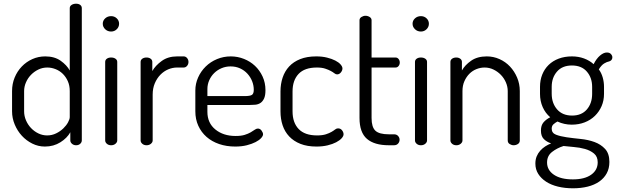

<svg xmlns="http://www.w3.org/2000/svg" viewBox="-20 -783 3333 1035"><path d="M390 -763Q404 -763 412.5 -756.5Q421 -750 421 -739V-26Q421 -16 412.5 -8Q404 0 390 0Q377 0 368 -8Q359 -16 359 -26V-70Q342 -39 305.5 -16Q269 7 222 7Q186 7 154 -9Q122 -25 98 -51Q74 -77 59.5 -111.5Q45 -146 45 -183V-292Q45 -331 59 -365Q73 -399 97.5 -424.5Q122 -450 154.5 -464.5Q187 -479 224 -479Q274 -479 307 -455.5Q340 -432 356 -403V-739Q356 -750 366 -756.5Q376 -763 390 -763ZM110 -183Q110 -158 120 -134.5Q130 -111 147 -93Q164 -75 186.5 -64Q209 -53 234 -53Q260 -53 282.5 -64Q305 -75 321.5 -91Q338 -107 347 -124Q356 -141 356 -152V-292Q356 -322 345.5 -345.5Q335 -369 318 -385.5Q301 -402 279 -410.5Q257 -419 235 -419Q209 -419 186.5 -408Q164 -397 147 -379.5Q130 -362 120 -339Q110 -316 110 -292Z M579 -473Q593 -473 602.5 -466.5Q612 -460 612 -449V-26Q612 -16 602.5 -8Q593 0 579 0Q565 0 556 -8Q547 -16 547 -26V-449Q547 -460 556 -466.5Q565 -473 579 -473ZM579 -696Q597 -696 609.5 -684Q622 -672 622 -655Q622 -638 609.5 -625.5Q597 -613 579 -613Q560 -613 547 -625.5Q534 -638 534 -655Q534 -672 547 -684Q560 -696 579 -696Z M935 -419Q910 -419 886.5 -409Q863 -399 844.5 -380Q826 -361 814.5 -334Q803 -307 803 -273V-26Q803 -16 793.5 -8Q784 0 770 0Q756 0 747 -8Q738 -16 738 -26V-449Q738 -460 747 -466.5Q756 -473 770 -473Q783 -473 792 -466.5Q801 -460 801 -449V-400Q818 -430 852 -454.5Q886 -479 935 -479H970Q981 -479 988.5 -470Q996 -461 996 -449Q996 -437 988.5 -428Q981 -419 970 -419Z M1224 -479Q1261 -479 1295 -465.5Q1329 -452 1354.5 -428Q1380 -404 1395.5 -370.5Q1411 -337 1411 -297Q1411 -268 1403.5 -252Q1396 -236 1384 -228Q1372 -220 1356 -218.5Q1340 -217 1324 -217H1098V-180Q1098 -120 1141 -85Q1184 -50 1250 -50Q1280 -50 1299 -56Q1318 -62 1331 -69.5Q1344 -77 1353 -83.5Q1362 -90 1370 -90Q1382 -90 1390 -79Q1398 -68 1398 -59Q1398 -50 1387.5 -38.5Q1377 -27 1357.5 -17Q1338 -7 1310.5 0Q1283 7 1248 7Q1201 7 1161.5 -6.5Q1122 -20 1093.5 -45Q1065 -70 1049 -105Q1033 -140 1033 -183V-295Q1033 -332 1048 -365.5Q1063 -399 1089 -424.5Q1115 -450 1150 -464.5Q1185 -479 1224 -479ZM1298 -265Q1328 -265 1338 -271.5Q1348 -278 1348 -299Q1348 -323 1339 -345.5Q1330 -368 1313.5 -386Q1297 -404 1274 -414.5Q1251 -425 1223 -425Q1197 -425 1174.5 -415.5Q1152 -406 1135 -389.5Q1118 -373 1108 -350.5Q1098 -328 1098 -303V-265Z M1686 7Q1636 7 1599.5 -7.5Q1563 -22 1539 -47.5Q1515 -73 1503.5 -107.5Q1492 -142 1492 -183V-290Q1492 -330 1503.5 -364.5Q1515 -399 1538.5 -424.5Q1562 -450 1598.5 -464.5Q1635 -479 1685 -479Q1717 -479 1743 -472.5Q1769 -466 1787.5 -456.5Q1806 -447 1816 -435.5Q1826 -424 1826 -414Q1826 -403 1817.5 -392.5Q1809 -382 1797 -382Q1790 -382 1782.5 -388Q1775 -394 1763 -400.5Q1751 -407 1733 -413Q1715 -419 1688 -419Q1622 -419 1589.5 -384.5Q1557 -350 1557 -290V-183Q1557 -122 1590 -87.5Q1623 -53 1689 -53Q1718 -53 1736.5 -59Q1755 -65 1767 -72Q1779 -79 1786.5 -85Q1794 -91 1802 -91Q1816 -91 1824 -80.5Q1832 -70 1832 -59Q1832 -49 1821.5 -37.5Q1811 -26 1792 -16Q1773 -6 1746 0.5Q1719 7 1686 7Z M1983 -147Q1983 -98 2003.5 -78.5Q2024 -59 2076 -59H2104Q2118 -59 2126 -50Q2134 -41 2134 -30Q2134 -18 2126 -9Q2118 0 2104 0H2076Q1998 0 1958 -34.5Q1918 -69 1918 -147V-674Q1918 -685 1928.5 -691.5Q1939 -698 1950 -698Q1962 -698 1972.5 -691.5Q1983 -685 1983 -674V-473H2112Q2122 -473 2128.5 -465Q2135 -457 2135 -446Q2135 -435 2128.5 -427Q2122 -419 2112 -419H1983Z M2249 -473Q2263 -473 2272.5 -466.5Q2282 -460 2282 -449V-26Q2282 -16 2272.5 -8Q2263 0 2249 0Q2235 0 2226 -8Q2217 -16 2217 -26V-449Q2217 -460 2226 -466.5Q2235 -473 2249 -473ZM2249 -696Q2267 -696 2279.5 -684Q2292 -672 2292 -655Q2292 -638 2279.5 -625.5Q2267 -613 2249 -613Q2230 -613 2217 -625.5Q2204 -638 2204 -655Q2204 -672 2217 -684Q2230 -696 2249 -696Z M2473 -26Q2473 -16 2463.5 -8Q2454 0 2440 0Q2426 0 2417 -8Q2408 -16 2408 -26V-449Q2408 -460 2417 -466.5Q2426 -473 2440 -473Q2452 -473 2461 -466.5Q2470 -460 2470 -449V-403Q2486 -432 2519.5 -455.5Q2553 -479 2604 -479Q2640 -479 2672.5 -464.5Q2705 -450 2729 -424.5Q2753 -399 2767.5 -365Q2782 -331 2782 -292V-26Q2782 -13 2771.5 -6.5Q2761 0 2749 0Q2738 0 2727.5 -6.5Q2717 -13 2717 -26V-292Q2717 -316 2707 -339Q2697 -362 2680 -379.5Q2663 -397 2640.5 -408Q2618 -419 2592 -419Q2570 -419 2548.5 -410.5Q2527 -402 2510.5 -385.5Q2494 -369 2483.5 -345.5Q2473 -322 2473 -292Z M3062 -111Q3021 -111 2985 -128Q2974 -122 2964 -113.5Q2954 -105 2954 -89Q2954 -66 2977 -57Q3000 -48 3034.5 -43Q3069 -38 3109.5 -34Q3150 -30 3184.5 -17.5Q3219 -5 3242 20Q3265 45 3265 90Q3265 125 3250.5 151.5Q3236 178 3210 196Q3184 214 3148 223Q3112 232 3069 232Q3025 232 2988 223Q2951 214 2924 196.5Q2897 179 2881.5 154.5Q2866 130 2866 99Q2866 77 2873 60Q2880 43 2892 29.5Q2904 16 2919.5 6Q2935 -4 2951 -10Q2927 -18 2911.5 -33.5Q2896 -49 2896 -79Q2896 -107 2909.5 -123Q2923 -139 2946 -151Q2920 -173 2905.5 -205.5Q2891 -238 2891 -277V-315Q2891 -351 2903 -381Q2915 -411 2937.5 -433Q2960 -455 2992 -467Q3024 -479 3063 -479Q3098 -479 3128 -468Q3158 -457 3180 -437Q3195 -467 3214.5 -483.5Q3234 -500 3251 -500Q3266 -500 3273.5 -491.5Q3281 -483 3281 -474Q3281 -465 3276 -459.5Q3271 -454 3264 -452Q3252 -450 3237 -441Q3222 -432 3208 -409Q3222 -390 3229 -365.5Q3236 -341 3236 -315V-277Q3236 -241 3223 -211Q3210 -181 3187 -158.5Q3164 -136 3132 -123.5Q3100 -111 3062 -111ZM3172 -315Q3172 -364 3143.5 -397Q3115 -430 3063 -430Q3011 -430 2982.5 -397Q2954 -364 2954 -315V-278Q2954 -227 2983 -193.5Q3012 -160 3064 -160Q3115 -160 3143.5 -193Q3172 -226 3172 -277ZM3202 92Q3202 61 3182 44.5Q3162 28 3133.5 20Q3105 12 3073.5 9.5Q3042 7 3018 4Q2983 15 2956 36Q2929 57 2929 93Q2929 134 2966 159Q3003 184 3068 184Q3131 184 3166.5 159Q3202 134 3202 92Z"/></svg>

Font: AkaAcidDosis
Style: Regular
Weight: 400
Designer: Edgar Tolentino, Pablo Impallari, Igino Marini, Aka-Acid
Foundry: Edgar Tolentino, Pablo Impallari, Igino Marini, Cyberella
Version: Version 1.007